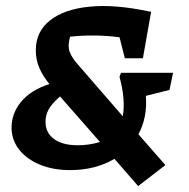

<svg xmlns="http://www.w3.org/2000/svg" viewBox="-20 -565 640 649"><path d="M217 10Q160 10 116 -8Q72 -26 46.5 -57Q21 -88 19 -129Q18 -180 50.5 -220Q83 -260 147 -281Q126 -306 113.5 -334Q101 -362 101 -395Q101 -458 149 -496Q197 -534 283 -542.5Q369 -551 485 -526H491L463 -368H402L384 -439Q301 -450 217 -441Q208 -411 215.5 -390Q223 -369 245 -345L395 -172Q405 -228 384 -305L389 -319H565L553 -261L473 -241Q476 -204 469.5 -171.5Q463 -139 448 -111L539 -7L447 64L367 -28Q302 10 217 10ZM134 -150Q135 -115 163.5 -94.5Q192 -74 243 -74Q281 -74 318 -85L183 -239Q154 -214 143.5 -193.5Q133 -173 134 -150Z"/></svg>

Font: Piazzolla SC
Style: Bold Italic
Weight: 700
Italic angle: -11.3°
Designer: Juan Pablo del Peral
Foundry: Huerta Tipografica
Version: Version 1.330